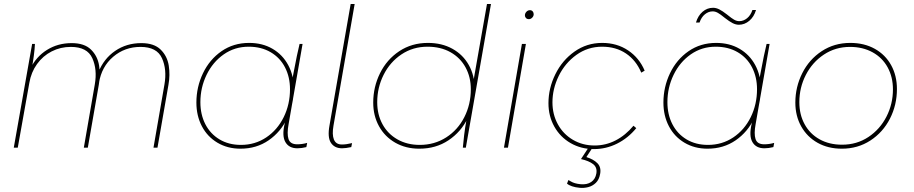

<svg xmlns="http://www.w3.org/2000/svg" viewBox="-20 -740 4578 962"><path d="M141 -520H155Q154 -495 149.5 -461Q145 -427 138 -390L132 -396Q161 -456 215.5 -490Q270 -524 339 -524Q403 -524 436 -491.5Q469 -459 476.5 -411.5Q484 -364 475 -315L420 0H400L455 -317Q468 -392 442.5 -448.5Q417 -505 335 -505Q283 -505 239 -482.5Q195 -460 165.5 -419Q136 -378 127 -325L69 0H49ZM684 -505Q605 -505 547 -455.5Q489 -406 476 -325L473 -378Q500 -446 557 -485Q614 -524 688 -524Q752 -524 785 -491.5Q818 -459 825.5 -411.5Q833 -364 824 -315L769 0H749L804 -317Q817 -392 791.5 -448.5Q766 -505 684 -505Z M1406 -119 1420 -178 1444 -339Q1448 -358 1451 -376Q1469 -472 1481 -520H1496L1426 -118Q1417 -70 1425.5 -43.5Q1434 -17 1469 -17Q1494 -17 1519 -24L1515 -3Q1491 3 1470 3Q1428 3 1410 -28Q1392 -59 1406 -119ZM1452 -297Q1452 -218 1419.5 -148.5Q1387 -79 1326 -37Q1265 5 1185 5Q1120 5 1069.5 -25Q1019 -55 991.5 -107.5Q964 -160 964 -226Q964 -304 997 -373Q1030 -442 1090 -483.5Q1150 -525 1228 -525Q1295 -525 1345.5 -495.5Q1396 -466 1424 -414Q1452 -362 1452 -297ZM984 -228Q984 -166 1009 -117.5Q1034 -69 1080 -41.5Q1126 -14 1187 -14Q1258 -14 1314 -51.5Q1370 -89 1401.5 -153Q1433 -217 1433 -293Q1433 -354 1408 -402.5Q1383 -451 1336 -478.5Q1289 -506 1226 -506Q1156 -506 1101 -467.5Q1046 -429 1015 -365Q984 -301 984 -228Z M1631 -112 1737 -720H1757L1651 -111Q1643 -66 1653 -41Q1663 -16 1693 -16Q1715 -16 1744 -23L1740 -3Q1712 3 1694 3Q1656 3 1638 -24.5Q1620 -52 1631 -112Z M2317 -138 2319 -149 2322 -163 2420 -720H2440L2314 0H2299Q2301 -25 2305.5 -62.5Q2310 -100 2317 -138ZM2358 -297Q2358 -218 2324 -148.5Q2290 -79 2227 -37Q2164 5 2081 5Q2013 5 1960.5 -25Q1908 -55 1879 -107.5Q1850 -160 1850 -226Q1850 -304 1884 -373Q1918 -442 1980.5 -483.5Q2043 -525 2124 -525Q2194 -525 2247 -495.5Q2300 -466 2329 -414Q2358 -362 2358 -297ZM1870 -228Q1870 -166 1896.5 -117.5Q1923 -69 1971.5 -41.5Q2020 -14 2083 -14Q2157 -14 2215.5 -51.5Q2274 -89 2306.5 -153Q2339 -217 2339 -293Q2339 -354 2312.5 -402.5Q2286 -451 2237 -478.5Q2188 -506 2122 -506Q2049 -506 1991.5 -467.5Q1934 -429 1902 -365Q1870 -301 1870 -228Z M2595 -520H2615L2525 0H2505ZM2610 -663Q2610 -673 2617.5 -681Q2625 -689 2635 -689Q2644 -689 2649 -683Q2654 -677 2654 -669Q2654 -659 2646.5 -651.5Q2639 -644 2630 -644Q2621 -644 2615.5 -649.5Q2610 -655 2610 -663Z M2728 -223Q2728 -298 2762.5 -368Q2797 -438 2858.5 -481.5Q2920 -525 2997 -525Q3071 -525 3127 -487.5Q3183 -450 3210 -386L3193 -376Q3167 -438 3116.5 -472Q3066 -506 2997 -506Q2925 -506 2868 -465Q2811 -424 2779.5 -359.5Q2748 -295 2748 -227Q2748 -167 2775 -117.5Q2802 -68 2850.5 -39.5Q2899 -11 2959 -11Q3015 -11 3064.5 -36.5Q3114 -62 3154 -110L3168 -98Q3127 -48 3072 -20.5Q3017 7 2956 7Q2891 7 2839 -23Q2787 -53 2757.5 -105.5Q2728 -158 2728 -223ZM2821 180 2828 162 2840 169Q2858 180 2889 183Q2921 186 2942 172Q2963 158 2968 129Q2973 99 2952 82.5Q2931 66 2891 57L2929 -1L2948 1L2918 47Q2954 58 2973.5 78Q2993 98 2987 131Q2982 160 2965.5 176Q2949 192 2927.5 197.5Q2906 203 2885 201Q2863 199 2846.5 193.5Q2830 188 2821 180Z M3746 -119 3760 -178 3784 -339Q3788 -358 3791 -376Q3809 -472 3821 -520H3836L3766 -118Q3757 -70 3765.5 -43.5Q3774 -17 3809 -17Q3834 -17 3859 -24L3855 -3Q3831 3 3810 3Q3768 3 3750 -28Q3732 -59 3746 -119ZM3792 -297Q3792 -218 3759.5 -148.5Q3727 -79 3666 -37Q3605 5 3525 5Q3460 5 3409.5 -25Q3359 -55 3331.5 -107.5Q3304 -160 3304 -226Q3304 -304 3337 -373Q3370 -442 3430 -483.5Q3490 -525 3568 -525Q3635 -525 3685.5 -495.5Q3736 -466 3764 -414Q3792 -362 3792 -297ZM3324 -228Q3324 -166 3349 -117.5Q3374 -69 3420 -41.5Q3466 -14 3527 -14Q3598 -14 3654 -51.5Q3710 -89 3741.5 -153Q3773 -217 3773 -293Q3773 -354 3748 -402.5Q3723 -451 3676 -478.5Q3629 -506 3566 -506Q3496 -506 3441 -467.5Q3386 -429 3355 -365Q3324 -301 3324 -228ZM3553 -701Q3568 -701 3584 -693Q3600 -685 3623 -667Q3626 -665 3628 -663Q3645 -649 3658 -641.5Q3671 -634 3684 -634Q3705 -634 3723 -648.5Q3741 -663 3750 -690H3768Q3758 -656 3734.5 -636Q3711 -616 3682 -616Q3667 -616 3651 -624Q3635 -632 3612 -650Q3610 -652 3607 -654Q3590 -668 3577 -675.5Q3564 -683 3551 -683Q3530 -683 3512 -668.5Q3494 -654 3485 -627H3467Q3477 -661 3500 -681Q3523 -701 3553 -701Z M3965 -226Q3965 -304 3999.5 -373Q4034 -442 4097 -483.5Q4160 -525 4240 -525Q4310 -525 4363 -495.5Q4416 -466 4445 -413.5Q4474 -361 4474 -294Q4474 -214 4439 -145.5Q4404 -77 4341 -36Q4278 5 4198 5Q4129 5 4076.5 -24.5Q4024 -54 3994.5 -106.5Q3965 -159 3965 -226ZM4454 -292Q4454 -354 4427.5 -402.5Q4401 -451 4352 -478Q4303 -505 4239 -505Q4166 -505 4108 -466.5Q4050 -428 4017.5 -364.5Q3985 -301 3985 -228Q3985 -166 4011.5 -117.5Q4038 -69 4086.5 -42Q4135 -15 4199 -15Q4273 -15 4331 -53.5Q4389 -92 4421.5 -155.5Q4454 -219 4454 -292Z"/></svg>

Font: Fixel Italic Variable Display Thin
Style: Italic
Weight: 100
Italic angle: -10°
Designer: AlfaBravo + MacPaw
Foundry: Kyrylo Tkachov, Marchela Mozhyna, Serhii Makarenko, Maria Weinstein, Zakhar Kryvoshyya
Version: Version 1.210;Glyphs 3.2 (3217)